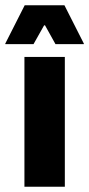

<svg xmlns="http://www.w3.org/2000/svg" viewBox="-41 -707 338 727"><path d="M51.5 0V-491.5H204.5V0ZM52.5 -687H203L276.5 -542V-540H169L129.5 -611H126L86 -540H-21V-542Z"/></svg>

Font: Anek Latin
Style: Bold
Weight: 700
Designer: Yesha Goshar
Foundry: Ek Type
Version: Version 1.003